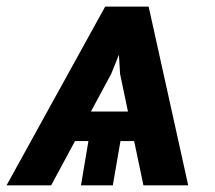

<svg xmlns="http://www.w3.org/2000/svg" viewBox="-50 -558 647 578"><path d="M284.7 -335.4 104 0H-30.3L266.6 -538.1H366.2ZM381.8 0 311.5 -335.4 299.3 -538.1H397.5L516.6 0ZM454.6 -222.2 439.5 -133.3H94.7L109.9 -222.2ZM321.3 -183.6 289.6 0H193.8L224.6 -183.6Z"/></svg>

Font: Inter Tight SemiBold
Style: Italic
Weight: 600
Italic angle: -9.39999°
Designer: Rasmus Andersson
Foundry: rsms
Version: Version 3.004